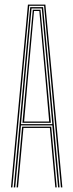

<svg xmlns="http://www.w3.org/2000/svg" viewBox="-20 -820 321 840"><path d="M28 0 102.2 -800H178.5L252.8 0H246.5L172.8 -794.5H108L34.2 0ZM52.5 0 76.8 -265.8H204L228.2 0H222L198.2 -260.2H82.5L58.8 0ZM40.2 0 112.2 -788.8H168.5L240.5 0H234.2L209 -271.5H71.8L46.5 0ZM71.8 -277H208.8L190 -485.2L162.8 -783H118L90.8 -485.2ZM78.2 -282.8 96.8 -485.2 123.5 -777.5H157.2L184 -485.2L202.5 -282.8ZM85.5 -288.2H195.2L178 -485.2L152 -772H128.8L102.8 -485.2Z"/></svg>

Font: Big Shoulders Inline Display ExtraLight
Style: Regular
Weight: 250
Version: Version 2.002